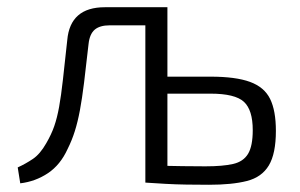

<svg xmlns="http://www.w3.org/2000/svg" viewBox="-20 -505 831 531"><path d="M432 -485V-435H284Q256 -435 242 -423Q228 -411 225 -384Q218 -321 212.5 -276.5Q207 -232 201 -200Q195 -168 187 -142.5Q179 -117 167 -93Q147 -49 112.5 -26Q78 -3 36 2L29 -42Q51 -52 71 -65.5Q91 -79 108 -109Q122 -133 130 -156Q138 -179 143.5 -209.5Q149 -240 154 -284.5Q159 -329 166 -394Q174 -485 270 -485ZM443 -485V0H382V-485ZM562 -293Q632 -293 671.5 -278.5Q711 -264 727 -231.5Q743 -199 743 -143Q743 -80 723.5 -47.5Q704 -15 663 -4.5Q622 6 558 6Q525 6 495.5 5.5Q466 5 438.5 3.5Q411 2 382 0L393 -47Q405 -47 429.5 -46.5Q454 -46 485.5 -45.5Q517 -45 548 -45Q596 -45 624.5 -51.5Q653 -58 666 -79.5Q679 -101 679 -145Q679 -201 654.5 -223.5Q630 -246 562 -246H392V-293Z"/></svg>

Font: Exo 2 Light
Style: Regular
Weight: 300
Designer: Natanael Gama
Foundry: Natanael Gama
Version: Version 2.010